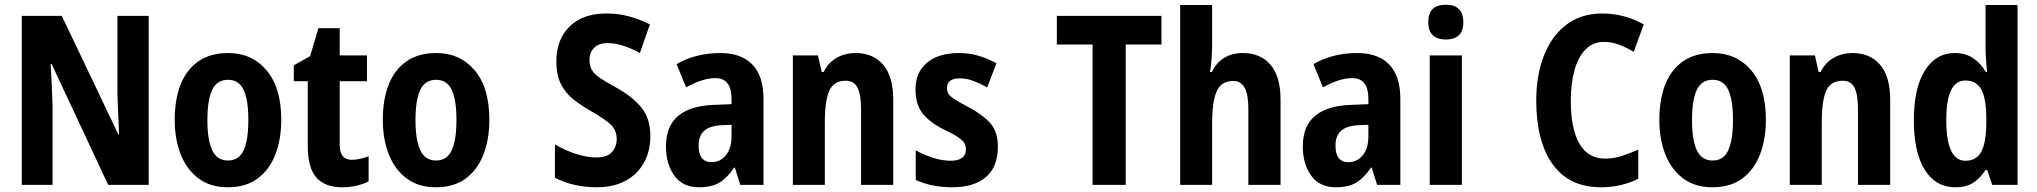

<svg xmlns="http://www.w3.org/2000/svg" viewBox="-20 -781 8605 811"><path d="M608 0H437L198 -511H194Q197 -459 199 -414Q201 -369 202 -333V0H72V-714H241L480 -213H483Q481 -263 479 -306Q477 -349 476 -385V-714H608Z M1168 -275Q1168 -194 1143.5 -129.5Q1119 -65 1069 -27.5Q1019 10 942 10Q869 10 819 -27Q769 -64 743.5 -128.5Q718 -193 718 -275Q718 -360 742.5 -423Q767 -486 817.5 -521.5Q868 -557 944 -557Q1044 -557 1106 -484Q1168 -411 1168 -275ZM856 -273Q856 -189 876.5 -146Q897 -103 943 -103Q989 -103 1009 -146Q1029 -189 1029 -275Q1029 -359 1009 -401.5Q989 -444 943 -444Q897 -444 876.5 -402Q856 -360 856 -273Z M1466 -106Q1498 -106 1537 -121V-15Q1514 -3 1485.5 3.5Q1457 10 1424 10Q1353 10 1316.5 -31Q1280 -72 1280 -165V-438H1221V-505L1290 -544L1325 -662H1415V-547H1530V-438H1415V-169Q1415 -106 1466 -106Z M2047 -275Q2047 -194 2022.5 -129.5Q1998 -65 1948 -27.5Q1898 10 1821 10Q1748 10 1698 -27Q1648 -64 1622.5 -128.5Q1597 -193 1597 -275Q1597 -360 1621.5 -423Q1646 -486 1696.5 -521.5Q1747 -557 1823 -557Q1923 -557 1985 -484Q2047 -411 2047 -275ZM1735 -273Q1735 -189 1755.5 -146Q1776 -103 1822 -103Q1868 -103 1888 -146Q1908 -189 1908 -275Q1908 -359 1888 -401.5Q1868 -444 1822 -444Q1776 -444 1755.5 -402Q1735 -360 1735 -273Z M2727 -206Q2727 -142 2699.5 -93Q2672 -44 2621.5 -17Q2571 10 2501 10Q2453 10 2409.5 0.5Q2366 -9 2324 -30V-171Q2367 -146 2412.5 -131Q2458 -116 2500 -116Q2544 -116 2564.5 -138.5Q2585 -161 2585 -194Q2585 -230 2560.5 -254Q2536 -278 2476 -312Q2437 -334 2403.5 -360Q2370 -386 2350 -424.5Q2330 -463 2330 -522Q2330 -615 2387 -670Q2444 -725 2545 -724Q2592 -724 2636.5 -712Q2681 -700 2725 -678L2683 -557Q2606 -599 2547 -599Q2509 -599 2489.5 -579Q2470 -559 2470 -529Q2470 -503 2480 -485.5Q2490 -468 2514.5 -451.5Q2539 -435 2581 -412Q2652 -373 2689.5 -326.5Q2727 -280 2727 -206Z M3023 -557Q3111 -557 3158 -508.5Q3205 -460 3205 -363V0H3107L3084 -73H3081Q3053 -31 3020 -10.5Q2987 10 2933 10Q2863 10 2828 -39.5Q2793 -89 2793 -162Q2793 -248 2844 -291Q2895 -334 2994 -338L3070 -341V-363Q3070 -451 3002 -451Q2974 -451 2943 -441Q2912 -431 2878 -412L2838 -510Q2876 -533 2923.5 -545Q2971 -557 3023 -557ZM3026 -252Q2976 -249 2953.5 -227.5Q2931 -206 2931 -166Q2931 -96 2986 -96Q3022 -96 3046 -125Q3070 -154 3070 -205V-254Z M3594 -557Q3668 -557 3710.5 -507.5Q3753 -458 3753 -360V0H3617V-323Q3617 -380 3602.5 -410Q3588 -440 3552 -440Q3502 -440 3483 -398Q3464 -356 3464 -261V0H3329V-547H3435L3451 -477H3459Q3479 -517 3514.5 -537Q3550 -557 3594 -557Z M4195 -161Q4195 -77 4145 -33.5Q4095 10 4002 10Q3915 10 3848 -21V-146Q3880 -128 3919.5 -115Q3959 -102 3995 -102Q4060 -102 4060 -151Q4060 -164 4053.5 -176Q4047 -188 4027 -201.5Q4007 -215 3967 -234Q3908 -263 3877.5 -301.5Q3847 -340 3847 -403Q3847 -476 3896 -516.5Q3945 -557 4030 -557Q4073 -557 4111.5 -546Q4150 -535 4189 -514L4150 -412Q4121 -428 4092.5 -439Q4064 -450 4034 -450Q3980 -450 3980 -409Q3980 -395 3986.5 -384.5Q3993 -374 4012.5 -361.5Q4032 -349 4070 -329Q4126 -300 4160.5 -263.5Q4195 -227 4195 -161Z M4735 0H4595V-593H4444V-714H4886V-593H4735Z M5100 -595Q5100 -563 5097.5 -531.5Q5095 -500 5091 -477H5099Q5118 -517 5151.5 -537Q5185 -557 5229 -557Q5305 -557 5347 -507Q5389 -457 5389 -360V0H5253V-323Q5253 -439 5190 -439Q5138 -439 5119 -395Q5100 -351 5100 -261V0H4965V-760H5100Z M5713 -557Q5801 -557 5848 -508.5Q5895 -460 5895 -363V0H5797L5774 -73H5771Q5743 -31 5710 -10.5Q5677 10 5623 10Q5553 10 5518 -39.5Q5483 -89 5483 -162Q5483 -248 5534 -291Q5585 -334 5684 -338L5760 -341V-363Q5760 -451 5692 -451Q5664 -451 5633 -441Q5602 -431 5568 -412L5528 -510Q5566 -533 5613.5 -545Q5661 -557 5713 -557ZM5716 -252Q5666 -249 5643.5 -227.5Q5621 -206 5621 -166Q5621 -96 5676 -96Q5712 -96 5736 -125Q5760 -154 5760 -205V-254Z M6087 -761Q6161 -761 6161 -687Q6161 -649 6141.5 -631.5Q6122 -614 6087 -614Q6053 -614 6033 -631.5Q6013 -649 6013 -687Q6013 -726 6032 -743.5Q6051 -761 6087 -761ZM6155 -547V0H6019V-547Z M6755 -604Q6708 -604 6677 -572Q6646 -540 6630.5 -484Q6615 -428 6615 -355Q6615 -237 6651.5 -174Q6688 -111 6760 -111Q6796 -111 6830 -122Q6864 -133 6900 -149V-26Q6829 10 6742 10Q6608 10 6538.5 -87Q6469 -184 6469 -356Q6469 -463 6501.5 -546Q6534 -629 6596 -676.5Q6658 -724 6748 -724Q6841 -724 6923 -678L6881 -562Q6851 -580 6819.5 -592Q6788 -604 6755 -604Z M7439 -275Q7439 -194 7414.5 -129.5Q7390 -65 7340 -27.5Q7290 10 7213 10Q7140 10 7090 -27Q7040 -64 7014.5 -128.5Q6989 -193 6989 -275Q6989 -360 7013.5 -423Q7038 -486 7088.5 -521.5Q7139 -557 7215 -557Q7315 -557 7377 -484Q7439 -411 7439 -275ZM7127 -273Q7127 -189 7147.5 -146Q7168 -103 7214 -103Q7260 -103 7280 -146Q7300 -189 7300 -275Q7300 -359 7280 -401.5Q7260 -444 7214 -444Q7168 -444 7147.5 -402Q7127 -360 7127 -273Z M7805 -557Q7879 -557 7921.5 -507.5Q7964 -458 7964 -360V0H7828V-323Q7828 -380 7813.5 -410Q7799 -440 7763 -440Q7713 -440 7694 -398Q7675 -356 7675 -261V0H7540V-547H7646L7662 -477H7670Q7690 -517 7725.5 -537Q7761 -557 7805 -557Z M8239 10Q8156 10 8110 -64Q8064 -138 8064 -273Q8064 -409 8110.5 -483Q8157 -557 8237 -557Q8281 -557 8313.5 -536Q8346 -515 8368 -477H8373Q8371 -503 8369 -528.5Q8367 -554 8367 -575V-760H8502V0H8395L8374 -63H8367Q8343 -27 8314 -8.5Q8285 10 8239 10ZM8282 -102Q8328 -102 8348.5 -139.5Q8369 -177 8370 -256V-283Q8370 -363 8349.5 -402Q8329 -441 8281 -441Q8201 -441 8201 -274Q8201 -102 8282 -102Z"/></svg>

Font: Noto Sans Thai Cond
Style: Bold
Weight: 700
Width: 3
Designer: Monotype Design Team
Foundry: Monotype Imaging Inc.
Version: Version 2.002; ttfautohint (v1.8.4.7-5d5b)